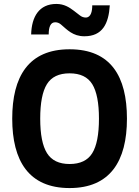

<svg xmlns="http://www.w3.org/2000/svg" viewBox="-20 -940 706 974"><path d="M333 -690C124.4 -690 42 -551.4 42 -338C42 -125.4 124.9 14 333 14C538.2 14 624 -122.1 624 -338C624 -552 542.4 -690 333 -690ZM482 -338C482 -258 470.7 -199.7 448 -163C425.3 -126.3 387 -108 333 -108C279.7 -108 241.5 -126.3 218.5 -163C195.5 -199.7 184 -258 184 -338C184 -418 195.3 -476.3 218 -513C240.7 -549.7 279 -568 333 -568C387 -568 425.3 -549.7 448 -513C470.7 -476.3 482 -418 482 -338ZM537 -913H448C448 -883.2 441.6 -851 415 -851C404.3 -851 394.3 -854.7 385 -862C375.7 -869.3 365.5 -877.2 354.5 -885.5C332.1 -902.4 305.7 -920 266 -920C178.7 -920 140.4 -855.7 138 -765H227C227 -806.3 238 -827 260 -827C270.7 -827 280.3 -823.3 289 -816C320.2 -789.6 349.3 -756 408 -756C499.4 -756 531.2 -819.1 537 -913Z"/></svg>

Font: Fog Sans
Style: Bold
Weight: 700
Foundry: Intel Corporation
Version: Version 1.00